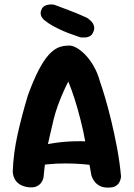

<svg xmlns="http://www.w3.org/2000/svg" viewBox="-20 -851 609 874"><path d="M107 1Q81 -3 66.5 -14Q52 -25 46 -38Q40 -51 39 -60.5Q38 -70 38 -70Q41 -154 60.5 -241Q80 -328 107 -417Q133 -488 156 -532Q179 -576 200.5 -600Q222 -624 243 -633.5Q264 -643 287 -643Q304 -646 324.5 -635.5Q345 -625 366.5 -603.5Q388 -582 406.5 -550Q425 -518 436 -477Q446 -449 459.5 -403Q473 -357 487 -299Q501 -241 513 -177Q525 -113 531 -48Q531 -48 530 -40.5Q529 -33 524 -22.5Q519 -12 507 -4.5Q495 3 472 3Q449 3 434 -5Q419 -13 410.5 -24.5Q402 -36 399 -44.5Q396 -53 396 -53Q382 -131 370.5 -194.5Q359 -258 347 -304Q333 -359 319.5 -401Q306 -443 291 -480Q279 -457 266.5 -428.5Q254 -400 243 -369.5Q232 -339 225 -311Q215 -267 207 -234Q199 -201 194 -172.5Q189 -144 185.5 -113.5Q182 -83 178 -43Q178 -43 176 -35.5Q174 -28 166.5 -18Q159 -8 145 -2Q131 4 107 1ZM126 -90 138 -183Q185 -194 230.5 -200.5Q276 -207 324 -208Q372 -209 424 -204L437 -94Q402 -100 361 -103.5Q320 -107 277.5 -107Q235 -107 196 -103Q157 -99 126 -90ZM346 -681Q330 -687 309 -694Q288 -701 265.5 -711Q243 -721 221 -733Q199 -745 181 -760Q181 -760 177 -764Q173 -768 169 -775Q165 -782 165 -791.5Q165 -801 171 -812Q177 -822 187 -826Q197 -830 206.5 -830.5Q216 -831 222 -830Q228 -829 228 -829Q257 -818 292 -805Q327 -792 376 -770Q376 -770 383 -765Q390 -760 398 -751Q406 -742 408.5 -729Q411 -716 402 -700Q397 -690 387.5 -685.5Q378 -681 369 -680.5Q360 -680 353 -680.5Q346 -681 346 -681Z"/></svg>

Font: Sour Gummy Black SemiBold
Style: Regular
Weight: 600
Version: Version 1.000